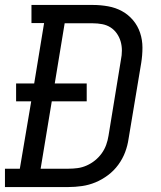

<svg xmlns="http://www.w3.org/2000/svg" viewBox="-30 -755 650 775"><path d="M-10 0V-74H50L96 -346H35V-418H108L148 -662H97V-735H345Q376 -735 406.5 -729.5Q437 -724 462.5 -710Q488 -696 507 -673.5Q526 -651 535.5 -622.5Q545 -594 545 -563Q545 -532 540 -501L489 -195Q485 -167 475 -140.5Q465 -114 447.5 -90Q430 -66 406 -48Q382 -30 355.5 -19Q329 -8 301 -4Q273 0 246 0ZM246 -74Q265 -74 283.5 -76.5Q302 -79 320 -87Q338 -95 353.5 -107.5Q369 -120 380.5 -136Q392 -152 398.5 -170Q405 -188 408 -207L458 -513Q462 -532 462 -551Q462 -570 457 -587.5Q452 -605 441.5 -620Q431 -635 416 -644.5Q401 -654 382.5 -657.5Q364 -661 345 -661H231L191 -418H320V-346H179L134 -74Z"/></svg>

Font: Iosevka Slab Extended Oblique
Style: Regular
Weight: 400
Width: 7
Italic angle: -9°
Monospace: yes
Designer: Belleve Invis
Foundry: Belleve Invis
Version: Version 11.1.0; ttfautohint (v1.8.3)